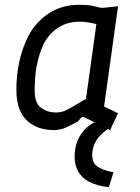

<svg xmlns="http://www.w3.org/2000/svg" viewBox="-20 -530 582 797"><path d="M432 247Q383 242 349 224Q315 206 300 172.5Q285 139 292 90Q297 56 316.5 26.5Q336 -3 371 -22L438 0Q410 15 389.5 39.5Q369 64 364 96Q358 141 381.5 159Q405 177 451 185ZM201 10Q177 10 150.5 3Q124 -4 100.5 -22Q77 -40 62.5 -73Q48 -106 48 -158Q48 -216 59.5 -271Q71 -326 95 -375Q125 -436 180.5 -473Q236 -510 306 -510Q321 -510 333.5 -509.5Q346 -509 359 -507L397 -498Q404 -497 413 -498L470 -504L412 -88L470 -60L437 10L331 -43Q322 -48 317 -41L303 -26Q276 -11 259 -3Q242 5 229 7.5Q216 10 201 10ZM212 -63Q226 -63 239 -66.5Q252 -70 274 -82.5Q296 -95 337 -120L380 -430Q340 -440 312 -440Q255 -440 215.5 -411Q176 -382 157 -338Q141 -301 132.5 -257Q124 -213 124 -153Q124 -101 151 -82Q178 -63 212 -63Z"/></svg>

Font: Finlandica
Style: Italic
Weight: 400
Italic angle: -8°
Designer: Niklas Ekholm, Juho Hiilivirta, Jaakko Suomalainen
Foundry: Helsinki Type Studio
Version: Version 1.064